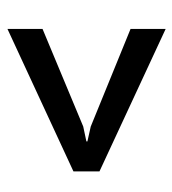

<svg xmlns="http://www.w3.org/2000/svg" viewBox="7 -542 482 537"><g transform="rotate(-90 248.5 -274.0)"><path d="M435.5 -52.2 37.1 -237.3V-310.1L435.5 -494.6V-396.5L162.6 -282.7L121.1 -273.9V-271L162.6 -261.7L435.5 -150.4Z"/></g></svg>

Font: Roboto Slab
Style: Regular
Weight: 400
Designer: Google
Version: Version 2.000; ttfautohint (v1.8.1.43-b0c9)